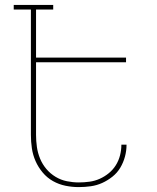

<svg xmlns="http://www.w3.org/2000/svg" viewBox="-20 -755 640 783"><path d="M301 8Q274 8 247 2.5Q220 -3 196 -16.5Q172 -30 154 -51.5Q136 -73 125 -98Q114 -123 110 -150Q106 -177 106 -205V-716H36V-735H197V-716H127V-520H494V-501H127V-205Q127 -180 130.5 -155.5Q134 -131 143.5 -108Q153 -85 169 -66Q185 -47 206.5 -34Q228 -21 252.5 -16Q277 -11 301 -11Q323 -11 345 -14Q367 -17 387 -26Q407 -35 424 -49Q441 -63 452.5 -81.5Q464 -100 469.5 -121.5Q475 -143 475 -164V-165H496V-164Q496 -140 489.5 -116Q483 -92 470.5 -71Q458 -50 438.5 -34.5Q419 -19 397 -9Q375 1 350.5 4.5Q326 8 301 8Z"/></svg>

Font: Iosevka HT Thin Extended
Style: Regular
Weight: 100
Width: 7
Monospace: yes
Designer: Belleve Invis
Foundry: Belleve Invis
Version: Version 32.3.0; ttfautohint (v1.8.4)